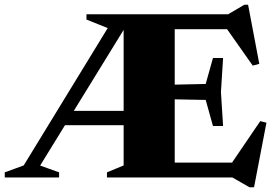

<svg xmlns="http://www.w3.org/2000/svg" viewBox="-42 -745 1152 806"><path d="M218.5 -219.5V-279.5H533.5V-219.5ZM445.5 -685H492V-644L126.5 -50L206 -21.5V0H-22V-21.5L57.5 -50.5ZM321 -663V-685H478L430.5 -619ZM894.5 -501.5 885.5 -358.5 894.5 -216H852L821.5 -325.5L612.5 -329.5V-388L821.5 -392.5L852 -501.5ZM1046.5 -477 1019 -469.5 890.5 -652 951 -622.5H583.5V-685H915.5L983.5 -725H999.5ZM914.5 -36.5 1050.5 -236.5 1076.5 -230 1024.5 41H1005L933.5 0H583.5V-62.5H962.5ZM407 0V-21.5L477 -50.5V-685H691.5V0Z"/></svg>

Font: Newsreader 36pt ExtraBold
Style: Regular
Weight: 800
Designer: Hugues Gentile
Foundry: Production Type
Version: Version 1.003